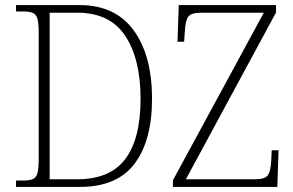

<svg xmlns="http://www.w3.org/2000/svg" viewBox="-20 -734 1150 754"><path d="M43 0V-25H71Q95 -25 108.5 -30.5Q122 -36 127 -54Q132 -72 132 -110V-607Q132 -643 127 -660.5Q122 -678 108.5 -683.5Q95 -689 71 -689H43V-714H293Q432 -714 504.5 -615.5Q577 -517 577 -346Q577 -181 508 -90.5Q439 0 294 0ZM283 -30Q412 -30 472 -109.5Q532 -189 532 -346Q532 -502 472 -593Q412 -684 284 -684H175V-30ZM659 0V-26L1016 -684H770Q730 -684 719 -668Q708 -652 706 -612L703 -570H677L682 -714H1064V-685L710 -30H981Q1021 -30 1032 -46Q1043 -62 1045 -101L1047 -144H1074L1069 0Z"/></svg>

Font: Noto Serif SemiCondensed ExtraLight
Style: Regular
Weight: 200
Width: 4
Designer: Monotype Design Team
Foundry: Monotype Imaging Inc.
Version: Version 2.014